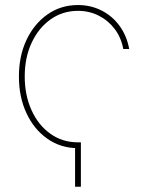

<svg xmlns="http://www.w3.org/2000/svg" viewBox="-20 -563 570 743"><path d="M293 -12.2V159.7H270.5V-12.2ZM281.7 10.3Q215.3 10.3 163.6 -25.9Q111.8 -62 82.5 -124.8Q53.2 -187.5 53.2 -267.1Q53.2 -346.2 82.5 -408.4Q111.8 -470.7 163.6 -507.1Q215.3 -543.5 281.7 -543.5Q331.5 -543.5 373.3 -522.2Q415 -501 442.9 -462.6Q470.7 -424.3 480 -373.5H457Q449.2 -417 424.3 -450.2Q399.4 -483.4 362.5 -502.2Q325.7 -521 281.7 -521Q222.2 -521 175.8 -488Q129.4 -455.1 102.5 -397.7Q75.7 -340.3 75.7 -267.1Q75.7 -194.8 101.8 -137Q127.9 -79.1 174.6 -45.7Q221.2 -12.2 281.7 -12.2Z"/></svg>

Font: Inter 20pt Thin
Style: Regular
Weight: 250
Version: Version 4.001;git-66647c0bb